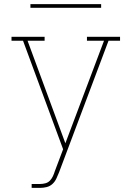

<svg xmlns="http://www.w3.org/2000/svg" viewBox="-20 -914 640 934"><path d="M134 0V-19H175Q188 -19 201 -22.5Q214 -26 223 -35.5Q232 -45 237.5 -57Q243 -69 247 -82L287 -188L92 -716H36V-735H197V-716H114L298 -217L486 -716H403V-735H564V-716H508L267 -75Q261 -60 254 -45Q247 -30 235 -19Q223 -8 207 -4Q191 0 175 0ZM472 -876H128V-894H472Z"/></svg>

Font: Iosevka Etoile Thin
Style: Regular
Weight: 100
Designer: Belleve Invis
Foundry: Belleve Invis
Version: Version 22.1.2; ttfautohint (v1.8.4)